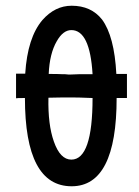

<svg xmlns="http://www.w3.org/2000/svg" viewBox="-20 -633 485 670"><path d="M423 -375V-291H387Q387 17 230 17Q67 17 67 -291Q37 -291 36 -290V-376H68Q76 -502 128 -563Q172 -613 230 -613Q298 -613 336 -565Q379 -507 386 -375ZM255 -374H303Q294 -528 229 -528Q200 -528 178 -489Q153 -446 150 -375Q181 -375 200 -374Q204 -374 207 -374Q210 -374 213 -373.5Q216 -373 218 -373Q220 -373 222 -373Q224 -373 225 -373Q226 -373 227 -373Q228 -373 228 -373Q237 -373 255 -374ZM303 -291Q297 -291 287 -291.5Q277 -292 260 -292.5Q243 -293 229 -293Q187 -293 149 -292Q147 -198 168 -139Q190 -76 229 -76Q303 -76 303 -291Z"/></svg>

Font: GFS Neohellenic Rg
Style: Bold
Weight: 700
Designer: Designed by Takis Katsoulidis and George D. Matthiopoulos.
Foundry: Designed by Takis Katsoulidis and George D. Matthiopoulos.
Version: Version 1.0